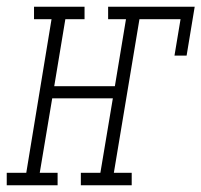

<svg xmlns="http://www.w3.org/2000/svg" viewBox="-63 -550 598 570"><path d="M-43 0V-37H15L90 -493H38V-530H188V-493H131L98 -294H278L311 -493H258V-530H515L491 -385H455L473 -493H351L275 -37H328V0H177V-37H235L272 -258H92L55 -37H108V0Z"/></svg>

Font: Iosevka Curly Slab XLtObl
Style: Regular
Weight: 200
Italic angle: -9°
Monospace: yes
Designer: Belleve Invis
Foundry: Belleve Invis
Version: Version 11.1.0; ttfautohint (v1.8.3)